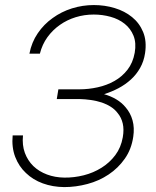

<svg xmlns="http://www.w3.org/2000/svg" viewBox="-20 -741 627 771"><path d="M453.1 -286.1Q467.3 -269 472.9 -245.1Q478.5 -221.2 473.1 -189.9Q465.8 -148.4 442.9 -117.9Q419.9 -87.4 387.7 -67.4Q355 -46.9 316.2 -37.1Q277.3 -27.3 238.3 -27.8Q200.7 -28.3 168.7 -40.3Q136.7 -52.2 113.8 -74.2Q91.3 -96.2 79.8 -127.2Q68.4 -158.2 72.3 -197.3H30.8Q26.4 -149.4 41 -111.1Q55.7 -72.8 84 -46.4Q112.3 -19 151.9 -4.6Q191.4 9.8 237.8 10.3Q284.7 10.3 331.3 -2.2Q377.9 -14.6 416.5 -40.5Q454.6 -65.9 481.2 -103.8Q507.8 -141.6 515.1 -191.9Q520.5 -228 512.2 -257.8Q503.9 -287.6 484.4 -310.1Q469.2 -328.6 447.3 -341.8Q425.3 -355 397.9 -362.8Q427.7 -372.1 455.6 -386.7Q483.4 -401.4 505.9 -421.9Q527.8 -441.9 542.7 -468.3Q557.6 -494.6 562.5 -527.3Q569.8 -575.7 554.9 -612.1Q540 -648.4 510.3 -672.4Q481 -696.3 440.9 -708.5Q400.9 -720.7 356.9 -720.7Q311.5 -720.7 268.8 -707.3Q226.1 -693.8 191.4 -668.5Q156.2 -643.6 131.6 -607.4Q106.9 -571.3 98.1 -525.4H140.1Q149.4 -562.5 170.4 -591.6Q191.4 -620.6 220.7 -641.1Q249 -661.1 283.9 -671.9Q318.8 -682.6 356.4 -682.6Q391.1 -682.6 423.8 -673.6Q456.5 -664.6 480.5 -645.5Q504.4 -626.5 516.1 -597.7Q527.8 -568.8 521 -529.3Q513.7 -488.8 491.9 -460.9Q470.2 -433.1 439.9 -416Q408.7 -398.4 372.1 -390.4Q335.4 -382.3 298.8 -382.3H214.4L208 -343.3H298.3Q321.8 -342.8 345.2 -339.4Q368.7 -335.9 389.6 -329.1Q409.2 -322.3 425.5 -311.8Q441.9 -301.3 453.1 -286.1Z"/></svg>

Font: Roboto Mono ExtraLight
Style: Italic
Weight: 250
Italic angle: -10°
Monospace: yes
Designer: Google
Version: Version 3.000